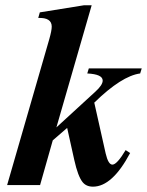

<svg xmlns="http://www.w3.org/2000/svg" viewBox="-20 -697 554 723"><path d="M513.7 -439.5 507.8 -420.4Q438 -411.1 335 -310.5L377.9 -119.1Q387.7 -77.1 403.3 -77.1Q420.4 -77.1 453.1 -131.8Q471.2 -119.6 470.2 -121.1Q402.8 5.9 330.1 5.9Q304.7 5.9 291 -11.2Q273.4 -33.2 259.8 -94.2L232.9 -215.3L178.7 -168.5L130.9 0H6.8L165.5 -549.3Q174.8 -582 174.8 -596.7Q174.8 -631.3 124 -629.4L129.9 -650.4L296.4 -677.2H325.2L192.4 -217.3L339.4 -352.1Q366.7 -377 366.7 -393.6Q366.7 -417.5 308.6 -420.4L314.5 -439.5Z"/></svg>

Font: Dai Banna SIL Book
Style: BoldOblique
Weight: 700
Italic angle: -11°
Designer: Victor Gaultney
Foundry: SIL International
Version: Version 2.000